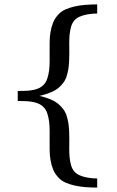

<svg xmlns="http://www.w3.org/2000/svg" viewBox="-20 -724 528 867"><path d="M418.9 123Q392.6 123 366.7 121.1Q340.8 119.1 317.9 114Q294.9 108.9 276.1 100.6Q257.3 92.3 245.1 79.1Q228 61.5 219.7 40.8Q211.4 20 207.8 -2.9Q204.1 -25.9 204.1 -49.8V-135.7Q204.1 -155.8 201.7 -175.3Q199.2 -194.8 193.4 -212.4Q187.5 -230 175.8 -241.2Q167 -250 155.8 -255.1Q144.5 -260.3 130.6 -263.2Q116.7 -266.1 99.4 -267.1Q82 -268.1 60.1 -268.1V-313Q82 -313 99.4 -314Q116.7 -314.9 130.6 -317.9Q144.5 -320.8 155.8 -325.9Q167 -331.1 175.8 -339.8Q187.5 -351.1 193.4 -368.7Q199.2 -386.2 201.7 -405.8Q204.1 -425.3 204.1 -445.3V-530.8Q204.1 -555.2 207.8 -577.9Q211.4 -600.6 219.7 -621.6Q228 -642.6 245.1 -660.2Q257.3 -673.3 276.1 -681.6Q294.9 -689.9 317.9 -695.1Q340.8 -700.2 366.7 -702.1Q392.6 -704.1 418.9 -704.1V-663.1Q412.6 -663.1 399.4 -662.1Q386.2 -661.1 370.8 -658.2Q355.5 -655.3 340.8 -649.2Q326.2 -643.1 316.9 -632.8Q306.6 -621.6 301.5 -605Q296.4 -588.4 294.4 -568.6Q292.5 -548.8 292.7 -527.3Q293 -505.9 293 -484.9Q293 -467.8 292.2 -449Q291.5 -430.2 288.6 -411.9Q285.6 -393.6 280 -377.2Q274.4 -360.8 264.2 -348.1Q244.1 -322.3 216.6 -310.1Q189 -297.9 158.2 -291Q189 -284.2 216.6 -271.5Q244.1 -258.8 264.2 -232.9Q274.4 -220.2 280 -203.9Q285.6 -187.5 288.6 -169.2Q291.5 -150.9 292.2 -132.1Q293 -113.3 293 -96.2Q293 -75.2 292.7 -53.7Q292.5 -32.2 294.4 -12.5Q296.4 7.3 301.5 23.9Q306.6 40.5 316.9 51.8Q326.2 62 340.8 68.1Q355.5 74.2 370.8 77.1Q386.2 80.1 399.4 81.1Q412.6 82 418.9 82Z"/></svg>

Font: BabelStone Ogham Pictish
Style: Bold
Weight: 700
Designer: Andrew West
Foundry: BabelStone
Version: Version 1.02 March 14, 2022